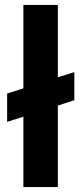

<svg xmlns="http://www.w3.org/2000/svg" viewBox="-20 -760 330 780"><path d="M282 -467C282 -467 215 -446 215 -446C215 -446 215 -740 215 -740C215 -740 75 -740 75 -740C75 -740 75 -401 75 -401C75 -401 9 -380 9 -380C9 -380 9 -265 9 -265C9 -265 75 -286 75 -286C75 -286 75 0 75 0C75 0 215 0 215 0C215 0 215 -331 215 -331C215 -331 282 -353 282 -353C282 -353 282 -467 282 -467Z"/></svg>

Font: Girnar Poppins
Style: SemiBold
Weight: 500
Designer: Ninad Kale (Devanagari), Jonny Pinhorn (Latin)
Foundry: Indian Type Foundry
Version: ""